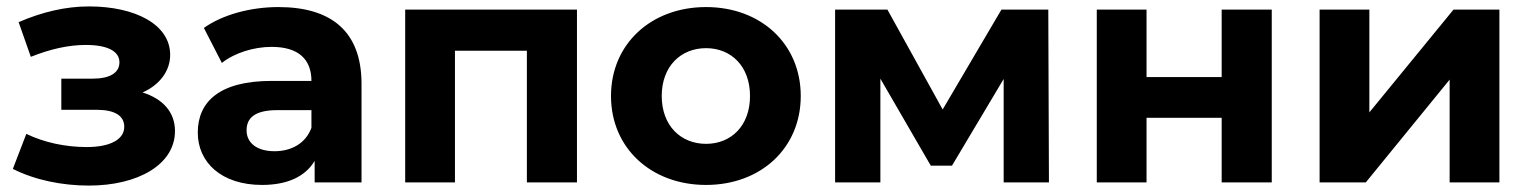

<svg xmlns="http://www.w3.org/2000/svg" viewBox="-20 -568 4765 598"><path d="M424 -280C476 -303 510 -346 510 -397C510 -492 401 -548 257 -548C185 -548 112 -531 38 -499L76 -391C136 -415 193 -428 247 -428C316 -428 352 -408 352 -374C352 -341 322 -323 268 -323H171V-226H281C337 -226 367 -208 367 -173C367 -133 322 -110 250 -110C184 -110 118 -124 62 -151L20 -42C89 -7 174 10 257 10C409 10 525 -55 525 -160C525 -218 488 -260 424 -280Z M847 -546C762 -546 674 -523 615 -481L671 -372C710 -403 770 -422 826 -422C910 -422 950 -383 950 -316H826C662 -316 596 -250 596 -155C596 -62 670 8 796 8C875 8 931 -18 960 -67V0H1106V-307C1106 -470 1012 -546 847 -546ZM835 -97C780 -97 748 -123 748 -162C748 -198 770 -225 844 -225H950V-170C932 -121 887 -97 835 -97Z M1242 -538V0H1397V-410H1621V0H1777V-538Z M2179 8C2350 8 2474 -107 2474 -269C2474 -431 2350 -546 2179 -546C2008 -546 1883 -431 1883 -269C1883 -107 2008 8 2179 8ZM2179 -120C2101 -120 2041 -176 2041 -269C2041 -362 2101 -418 2179 -418C2257 -418 2316 -362 2316 -269C2316 -176 2257 -120 2179 -120Z M3247 0 3245 -538H3099L2916 -227L2744 -538H2581V0H2722V-323L2879 -52H2945L3106 -322V0Z M3396 0H3551V-201H3785V0H3941V-538H3785V-328H3551V-538H3396Z M4090 0H4234L4495 -320V0H4650V-538H4507L4245 -218V-538H4090Z"/></svg>

Font: AWKNG-Font
Style: Bold
Weight: 700
Designer: Awakening Church
Foundry: Awakening Church
Version: Version 1.700;PS 001.700;hotconv 1.0.88;makeotf.lib2.5.64775